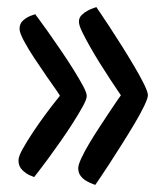

<svg xmlns="http://www.w3.org/2000/svg" viewBox="-20 -520 454 540"><path d="M248 0Q248 0 241 -2.5Q234 -5 224 -10.5Q214 -16 207 -25Q200 -34 200 -47Q200 -56 208.5 -74.5Q217 -93 231 -116.5Q245 -140 260.5 -163.5Q276 -187 289.5 -207.5Q303 -228 311.5 -240Q320 -252 320 -252Q320 -252 311.5 -264.5Q303 -277 289.5 -297.5Q276 -318 261 -342Q246 -366 233 -389Q220 -412 211 -430.5Q202 -449 202 -459Q202 -470 209.5 -477.5Q217 -485 226.5 -490Q236 -495 243.5 -497.5Q251 -500 251 -500Q251 -500 261.5 -484.5Q272 -469 288.5 -444Q305 -419 323.5 -389.5Q342 -360 358.5 -332Q375 -304 385.5 -282.5Q396 -261 396 -252Q396 -244 385.5 -222Q375 -200 358 -171.5Q341 -143 322 -113Q303 -83 286.5 -57.5Q270 -32 259 -16Q248 0 248 0ZM76 -22Q76 -22 65 -26.5Q54 -31 43 -41.5Q32 -52 32 -69Q32 -80 44 -101.5Q56 -123 73 -148.5Q90 -174 107 -197Q124 -220 136 -235Q148 -250 148 -250Q150 -250 139 -265.5Q128 -281 111 -305.5Q94 -330 76.5 -356.5Q59 -383 47 -405.5Q35 -428 35 -439Q35 -454 45.5 -463Q56 -472 67.5 -476Q79 -480 79 -480Q79 -480 89.5 -466Q100 -452 116.5 -428.5Q133 -405 151.5 -378Q170 -351 186.5 -324.5Q203 -298 213.5 -278.5Q224 -259 224 -250Q224 -241 213 -221Q202 -201 185.5 -175Q169 -149 150 -122Q131 -95 114.5 -72.5Q98 -50 87 -36Q76 -22 76 -22Z"/></svg>

Font: Yanone Kaffeesatz ExtraLight
Style: Regular
Weight: 400
Version: Version 2.003